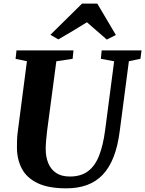

<svg xmlns="http://www.w3.org/2000/svg" viewBox="-20 -1018 792 1048"><path d="M683.5 -684 634 -306Q623.5 -221.5 600 -161.5Q576.5 -101.5 540.2 -63.8Q504 -26 454.5 -8Q405 10 342 10Q244 10 185 -18.5Q126 -47 99.5 -97Q73 -147 72.5 -211Q72.5 -230 73 -250.2Q73.5 -270.5 76 -292L127 -684L65 -696.5L70 -743H381L376.5 -697L287.5 -683.5L237 -303Q233.5 -274.5 231.5 -249Q229.5 -223.5 229.5 -204.5Q229.5 -162 243.2 -128Q257 -94 286 -74.2Q315 -54.5 361.5 -54.5Q421 -54.5 459.5 -82.8Q498 -111 520.5 -167.5Q543 -224 554 -308.5L603 -683.5L530.5 -697L535 -743H752.5L746.5 -697ZM255 -828 428 -998.5H511L612.5 -827L563 -802Q536 -825.5 508.8 -849.2Q481.5 -873 454.5 -896.5Q416.5 -872.5 377 -849Q337.5 -825.5 298.5 -803Z"/></svg>

Font: Merriweather 36pt ExtraBold
Style: Italic
Weight: 800
Italic angle: -7.8°
Version: Version 2.101